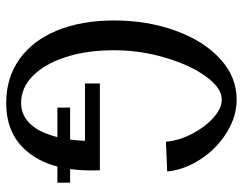

<svg xmlns="http://www.w3.org/2000/svg" viewBox="-102 -687 783 619"><g transform="rotate(90 289.5 -377.5)"><path d="M46 -354Q46 -248 78.5 -169.5Q111 -91 171 -48.5Q231 -6 312 -6Q421 -6 478 -86Q504 -122 517 -171H569V-212H525Q531 -256 529 -308H249V-260H434Q433 -235 430 -212H327V-171H422Q413 -135 398 -108Q365 -54 312 -54Q263 -54 224.5 -92Q186 -130 164 -198Q142 -266 142 -354Q142 -438 166 -519Q190 -600 227 -650.5Q264 -701 301 -701Q329 -701 359 -674.5Q389 -648 411 -606Q433 -564 437 -521L533 -525Q527 -582 492.5 -634Q458 -686 406.5 -717.5Q355 -749 301 -749Q228 -749 170 -696Q112 -643 79 -552Q46 -461 46 -354Z"/></g></svg>

Font: LXGW Marker Gothic
Style: Regular
Weight: 400
Version: Version 1.001